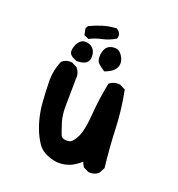

<svg xmlns="http://www.w3.org/2000/svg" viewBox="-112 -691 724 780"><g transform="rotate(20 250.0 -301.0)"><path d="M77.1 -307.1Q77.1 -350.6 95.2 -392.6L96.7 -393.6Q110.4 -405.8 130.9 -405.8Q133.8 -405.8 138.7 -405.3L161.1 -394L162.1 -393.1Q176.3 -377 176.3 -356Q176.3 -353 175.8 -350.1Q174.3 -226.6 174.3 -225.1Q174.3 -189.9 183.1 -161.6Q192.9 -130.4 198.7 -115.7Q203.1 -104 213.4 -101.1Q219.7 -99.6 223.6 -99.6Q237.8 -99.6 243.7 -103.5Q254.4 -109.9 266.6 -133.8Q282.2 -165 287.1 -233.9Q292 -302.7 306.6 -374.5L308.6 -376.5Q324.2 -388.2 344.7 -388.2Q348.1 -388.2 352.5 -387.7L377 -375.5Q393.6 -293 396.5 -211.7Q399.4 -130.4 409.2 -47.4L396 -22.5L394.5 -21.5Q380.9 -9.3 360.4 -9.3Q357.4 -9.3 352.5 -9.8L329.6 -21Q322.3 -31.7 318.8 -42Q292.5 -19 271.2 -11.2Q250 -3.4 226.6 -3.4Q218.3 -3.4 215.3 -3.9Q156.7 -13.2 132.8 -49.3Q99.6 -99.1 86.4 -171.4Q82.5 -193.4 81.1 -215.3Q78.1 -258.3 77.1 -302.7Q77.1 -305.2 77.1 -307.1ZM119.6 -449.7Q119.6 -456.5 121.8 -463.9Q124 -471.2 126 -476.1Q130.9 -486.3 137.7 -493.2L140.6 -495.6Q148.9 -502.9 160.6 -502.9Q168.5 -502.9 175.3 -500.7Q182.1 -498.5 186 -496.1Q201.2 -486.8 205.1 -467.3Q206.1 -460.4 206.1 -457Q206.1 -453.6 206.1 -453.1Q205.6 -438.5 196.8 -429.2Q184.6 -417 154.3 -417H152.8Q134.3 -424.3 127 -431.6L124.5 -434.1Q119.6 -440.4 119.6 -449.7ZM234.9 -464.8Q234.9 -469.7 235.4 -475.1Q238.8 -500 250.7 -510.3Q262.7 -520.5 282.2 -520.5Q303.2 -520.5 316.9 -496.1Q324.7 -481.9 324.7 -469.2Q324.7 -450.7 311 -437.5Q299.8 -425.8 277.3 -417.5L273.4 -416Q260.7 -424.3 255.9 -428.2Q247.1 -435.5 244.1 -438Q234.9 -447.8 234.9 -464.8ZM279.3 -570.3Q279.3 -566.4 277.3 -559.6L274.4 -557.6Q249 -542.5 221.4 -536.6Q193.8 -530.8 171.4 -519.5L168.5 -517.6L147.5 -526.9L142.1 -555.2L148.9 -566.4Q176.8 -579.6 202.9 -587.6Q229 -595.7 261.7 -597.7Q267.6 -593.8 270.5 -591.3Q279.3 -582.5 279.3 -570.3Z"/></g></svg>

Font: Bakudai
Style: Bold
Weight: 700
Version: Version 1.48